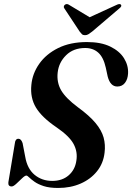

<svg xmlns="http://www.w3.org/2000/svg" viewBox="-20 -921 655 952"><path d="M268.5 11Q225 11 196.8 1.8Q168.5 -7.5 151.2 -19.8Q134 -32 124.8 -41.2Q115.5 -50.5 110.5 -50.5Q103.5 -50.5 89.5 -37Q75.5 -23.5 61 -10Q46.5 3.5 38 3.5Q19 3.5 21.5 -17.5L53.5 -209.5Q55.5 -233 71.5 -233Q84.5 -233 92 -211.5L105 -144Q115 -84.5 151.5 -54.2Q188 -24 239 -24Q288.5 -24 320.2 -51.5Q352 -79 358.5 -123.5Q366 -168 344.8 -207.2Q323.5 -246.5 260.5 -289.5Q187.5 -339 158.2 -387.8Q129 -436.5 135.5 -500Q140.5 -556 174.5 -604.5Q208.5 -653 268.5 -682.8Q328.5 -712.5 411.5 -712.5Q481 -712.5 527 -690Q573 -667.5 595 -632Q617 -596.5 615 -557Q613.5 -528 599.5 -510Q585.5 -492 561.5 -492Q527 -492 514 -541.5L504.5 -585.5Q493 -637 467.2 -660Q441.5 -683 402.5 -683Q344 -683 307.8 -647.2Q271.5 -611.5 266 -561.5Q260.5 -512.5 283.2 -473.2Q306 -434 366.5 -389Q423.5 -347.5 453.8 -311Q484 -274.5 493.8 -238.8Q503.5 -203 498.5 -164Q492.5 -111 461 -71.8Q429.5 -32.5 379.8 -10.8Q330 11 268.5 11ZM437 -764.5Q426.5 -756.5 418.8 -751.5Q411 -746.5 401.5 -746.5Q391.5 -746.5 386.2 -751.5Q381 -756.5 375 -764.5L299 -879.5Q295 -885 296.8 -890.2Q298.5 -895.5 302.5 -898Q312 -904.5 324 -896L424.5 -835.5L556.5 -896Q573 -904.5 579.5 -898Q586 -890.5 572 -879.5Z"/></svg>

Font: Fraunces 72pt SemiBold
Style: Italic
Weight: 600
Italic angle: -16°
Version: Version 1.000;[b76b70a41]